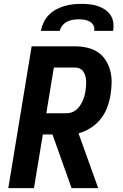

<svg xmlns="http://www.w3.org/2000/svg" viewBox="-20 -975 640 995"><path d="M489 0H351L252 -278H202L156 0H23L144 -735H369Q401 -735 431.5 -728Q462 -721 486.5 -705Q511 -689 527 -664Q543 -639 551 -609.5Q559 -580 558.5 -548.5Q558 -517 553 -485Q548 -452 536 -419.5Q524 -387 502.5 -359.5Q481 -332 450.5 -312.5Q420 -293 387 -284ZM220 -388H323Q336 -388 349.5 -392Q363 -396 374 -405Q385 -414 393.5 -426Q402 -438 407.5 -450.5Q413 -463 417 -476.5Q421 -490 423 -503Q425 -516 426 -529.5Q427 -543 426.5 -555.5Q426 -568 422.5 -580.5Q419 -593 412 -603.5Q405 -614 394 -619.5Q383 -625 369 -625H259ZM192 -815Q196 -837 206 -858.5Q216 -880 232.5 -897Q249 -914 270 -925.5Q291 -937 313 -943.5Q335 -950 357.5 -952.5Q380 -955 402 -955Q424 -955 445.5 -952.5Q467 -950 487 -943.5Q507 -937 524 -925.5Q541 -914 552.5 -897Q564 -880 567 -858.5Q570 -837 566 -815H468Q471 -830 464.5 -843Q458 -856 445.5 -863Q433 -870 418.5 -872.5Q404 -875 389 -875Q374 -875 358.5 -872.5Q343 -870 328.5 -863Q314 -856 303.5 -843Q293 -830 290 -815Z"/></svg>

Font: Iosevka Aile Extrabold
Style: Italic
Weight: 800
Italic angle: -9°
Designer: Belleve Invis
Foundry: Belleve Invis
Version: Version 31.1.0; ttfautohint (v1.8.4)